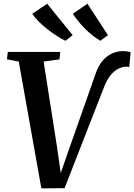

<svg xmlns="http://www.w3.org/2000/svg" viewBox="-20 -1028 737 1054"><path d="M207 6 83 -690 18 -702.5 23 -743H311L306.5 -702L219.5 -690L293 -221.5L320.5 -29L296 -27.5L357 -203.5L504 -621Q520 -669 545 -696.5Q570 -724 598.5 -735.8Q627 -747.5 652.5 -747.5Q670 -747.5 681.8 -745.2Q693.5 -743 697 -740.5L689.5 -659.5Q685 -661 681.5 -661.5Q678 -662 672.5 -662Q654.5 -662 632 -651.8Q609.5 -641.5 587.5 -615.8Q565.5 -590 548 -542L334.5 5ZM572.5 -835 531 -804Q508 -817.5 486.2 -835Q464.5 -852.5 445 -872.2Q425.5 -892 409 -912.5Q392.5 -933 380 -952.5L460 -1007.5ZM379 -835 339 -804Q315 -816 288.5 -833.2Q262 -850.5 236.8 -870.5Q211.5 -890.5 190.8 -911.5Q170 -932.5 157 -952L239 -1007.5Z"/></svg>

Font: Merriweather 48pt SemiBold
Style: Italic
Weight: 600
Italic angle: -7.8°
Designer: Eben Sorkin
Foundry: Eben Sorkin
Version: Version 2.101